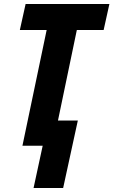

<svg xmlns="http://www.w3.org/2000/svg" viewBox="-20 -734 571 967"><path d="M149 213H298L372 -127H272L367 -583H502L531 -714H109L80 -583H215L93 0H195Z"/></svg>

Font: Noto Sans Display SemiCondensed Extra
Style: Italic
Weight: 800
Width: 4
Italic angle: -12°
Designer: Monotype Design Team
Foundry: Monotype Imaging Inc.
Version: Version 1.900